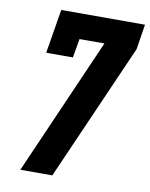

<svg xmlns="http://www.w3.org/2000/svg" viewBox="-83 -796 671 858"><g transform="rotate(10 252.5 -367.5)"><path d="M69 0 341 -621H228L213 -535H92L125 -735H505L487 -621L214 0Z"/></g></svg>

Font: Iosevka Curly Slab Heavy
Style: Italic
Weight: 900
Italic angle: -9°
Monospace: yes
Designer: Belleve Invis
Foundry: Belleve Invis
Version: Version 22.1.2; ttfautohint (v1.8.4)